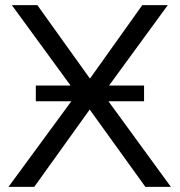

<svg xmlns="http://www.w3.org/2000/svg" viewBox="-20 -725 697 745"><path d="M13 0 289 -376V-345L26 -705H125L339 -406H319L532 -705H631L368 -345V-377L643 0H544L315 -318H341L113 0ZM119 -332V-393H539V-332Z"/></svg>

Font: Nunito Sans 11pt
Style: Regular
Weight: 400
Version: Version 3.101;gftools[0.9.27]